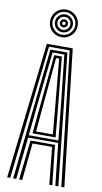

<svg xmlns="http://www.w3.org/2000/svg" viewBox="-108 -1062 591 1110"><g transform="rotate(10 187.0 -507.0)"><path d="M19 0 110.8 -800H262.8L354.5 0H336.8L247.2 -785.5H126L36.8 0ZM89.2 0 115 -232.8H258.5L284 0H266.2L244.2 -218.2H129.2L107.2 0ZM54 0 136.8 -770.8H236.5L319.5 0H301.5L275 -247H98.5L72 0ZM99.5 -261.2H273.5L251 -480.5L221.2 -756.5H152.2L122 -480.5ZM119 -275.8 138.8 -480.5 164.5 -742.8H209L235.2 -480.5L254.5 -275.8ZM137.5 -290H236L218.8 -480.5L195.8 -728.2H177.8L154.5 -480.5ZM187.2 -852.5Q165 -852.5 146.5 -863.4Q128 -874.2 117.2 -892.6Q106.5 -911 106.5 -933.5Q106.5 -956 117.2 -974.4Q128 -992.8 146.5 -1003.6Q165 -1014.5 187.2 -1014.5Q210 -1014.5 228.2 -1003.6Q246.5 -992.8 257.4 -974.4Q268.2 -956 268.2 -933.5Q268.2 -911 257.4 -892.6Q246.5 -874.2 228.2 -863.4Q210 -852.5 187.2 -852.5ZM187.2 -866.8Q215 -866.8 234.5 -886.4Q254 -906 254 -933.5Q254 -961.2 234.5 -980.6Q215 -1000 187.2 -1000Q159.8 -1000 140.2 -980.6Q120.8 -961.2 120.8 -933.5Q120.8 -906 140.2 -886.4Q159.8 -866.8 187.2 -866.8ZM187.2 -881.2Q165.5 -881.2 150.2 -896.4Q135 -911.5 135 -933.5Q135 -955.2 150.2 -970.5Q165.5 -985.8 187.2 -985.8Q209.2 -985.8 224.5 -970.5Q239.8 -955.2 239.8 -933.5Q239.8 -911.5 224.5 -896.4Q209.2 -881.2 187.2 -881.2ZM187.2 -895.5Q203 -895.5 214.1 -906.6Q225.2 -917.8 225.2 -933.5Q225.2 -949.2 214.1 -960.4Q203 -971.5 187.2 -971.5Q171.8 -971.5 160.6 -960.4Q149.5 -949.2 149.5 -933.5Q149.5 -917.8 160.6 -906.6Q171.8 -895.5 187.2 -895.5ZM187.2 -910Q177.8 -910 170.8 -916.9Q163.8 -923.8 163.8 -933.5Q163.8 -943.2 170.8 -950.1Q177.8 -957 187.5 -957Q197 -957 204 -950.1Q211 -943.2 211 -933.5Q211 -923.8 204 -916.9Q197 -910 187.2 -910ZM187.5 -923.8Q197.2 -923.8 197.2 -933.5Q197.2 -943.2 187.5 -943.2Q177.8 -943.2 177.8 -933.5Q177.8 -923.8 187.5 -923.8Z"/></g></svg>

Font: Big Shoulders Inline Display Thin SemiBold
Style: Regular
Weight: 600
Version: Version 2.002